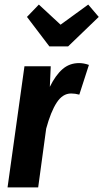

<svg xmlns="http://www.w3.org/2000/svg" viewBox="-20 -820 452 840"><path d="M369 -536 327 -406Q309 -411 291 -411Q254 -411 228 -371Q202 -331 182 -257L147 0H13L87 -530H202L198 -440Q223 -491 253.5 -517.5Q284 -544 326 -544Q347 -544 369 -536ZM412 -746 278 -617H196L98 -746L150 -800L245 -712L366 -800Z"/></svg>

Font: Fira Sans Compressed SemiBold
Style: Italic
Weight: 600
Width: 1
Italic angle: -8°
Designer: bBox Type GmbH & Carrois Corporate GbR & Edenspiekermann AG
Foundry: bBox Type GmbH & Carrois Corporate GbR & Edenspiekermann AG
Version: Version 4.301